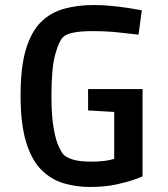

<svg xmlns="http://www.w3.org/2000/svg" viewBox="-20 -732 671 765"><path d="M339 13Q283 13 233 -2Q183 -17 144.5 -55.5Q106 -94 84 -166Q62 -238 62 -352Q62 -464 83 -534.5Q104 -605 142.5 -643.5Q181 -682 235 -697Q289 -712 354 -712Q387 -712 423.5 -708.5Q460 -705 492.5 -700Q525 -695 545 -691L532 -594Q503 -597 455 -602.5Q407 -608 348 -608Q255 -608 231 -584Q214 -567 199.5 -513Q185 -459 185 -352Q185 -271 193.5 -222.5Q202 -174 213.5 -149.5Q225 -125 233 -116Q244 -105 269.5 -96.5Q295 -88 345 -88Q401 -88 435 -99V-286L331 -292V-377H548V-29Q548 -29 520.5 -18.5Q493 -8 446 2.5Q399 13 339 13Z"/></svg>

Font: Ruda
Style: Bold
Weight: 700
Designer: Mariela Monsalve and Angelina Sanchez
Foundry: Mariela Monsalve and Angelina Sanchez
Version: Version 2.000